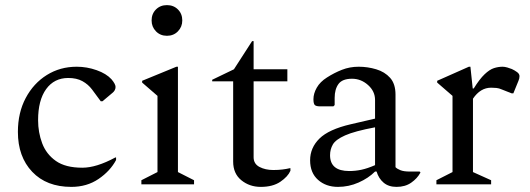

<svg xmlns="http://www.w3.org/2000/svg" viewBox="-20 -721 2072 751"><path d="M259 10Q162 10 106 -49Q50 -108 50 -205Q50 -280 80.5 -337.5Q111 -395 163 -427.5Q215 -460 280 -460Q320 -460 358 -446.5Q396 -433 416 -411Q432 -392 432 -381Q432 -367 419 -357L381 -325H374L340 -371Q325 -391 302.5 -403.5Q280 -416 247 -416Q192 -416 160.5 -372.5Q129 -329 129 -251Q129 -203 145 -160.5Q161 -118 198.5 -91.5Q236 -65 302 -65Q357 -65 431 -105H434V-95Q411 -52 365.5 -21Q320 10 259 10Z M633 -581Q607 -581 590 -598.5Q573 -616 573 -641Q573 -667 590 -684Q607 -701 633 -701Q659 -701 676 -684Q693 -667 693 -641Q693 -616 676 -598.5Q659 -581 633 -581ZM533 0V-16L596 -48V-346L536 -398V-405L670 -460H676V-48L739 -16V0Z M1000 10Q956 10 924 -16Q892 -42 892 -89V-403H810V-409L895 -450L966 -560H972V-450H1104V-403H972V-106Q972 -80 995 -68Q1018 -56 1049 -56Q1068 -56 1084.5 -58Q1101 -60 1113 -63H1116V-53Q1106 -30 1076.5 -10Q1047 10 1000 10Z M1302 10Q1255 10 1224 -17.5Q1193 -45 1193 -94Q1193 -143 1229.5 -179Q1266 -215 1352 -235L1447 -257V-330Q1447 -364 1419.5 -388.5Q1392 -413 1357 -413Q1319 -413 1304 -392.5Q1289 -372 1289 -338V-310L1284 -305H1232Q1217 -305 1211.5 -310Q1206 -315 1206 -333Q1206 -355 1219 -378Q1232 -401 1259 -418Q1287 -436 1317.5 -448Q1348 -460 1383 -460Q1418 -460 1451.5 -450Q1485 -440 1506 -416.5Q1527 -393 1527 -351V-67Q1534 -60 1547 -55Q1560 -50 1583 -50H1621L1624 -48V-45Q1612 -23 1588.5 -6.5Q1565 10 1531 10Q1500 10 1480.5 -6.5Q1461 -23 1453 -50H1447Q1421 -24 1382.5 -7Q1344 10 1302 10ZM1271 -114Q1271 -52 1346 -52Q1370 -52 1393.5 -57Q1417 -62 1447 -75V-223Q1367 -208 1330 -191.5Q1293 -175 1282 -156Q1271 -137 1271 -114Z M1687 0V-16L1750 -48V-346L1690 -398V-405L1814 -460H1820L1829 -375H1833Q1856 -412 1875.5 -430.5Q1895 -449 1912 -454.5Q1929 -460 1946 -460Q1954 -460 1964.5 -457Q1975 -454 1982 -451Q1993 -446 2002.5 -439Q2012 -432 2012 -423Q2012 -414 2008 -405L1988 -356H1981L1943 -371Q1932 -376 1921.5 -377Q1911 -378 1901 -378Q1859 -378 1830 -335V-48L1901 -16V0Z"/></svg>

Font: Spectral
Style: Regular
Weight: 400
Designer: Jean-Baptiste Levee
Foundry: Production Type
Version: Version 2.001